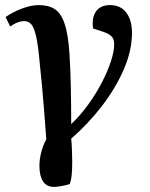

<svg xmlns="http://www.w3.org/2000/svg" viewBox="-20 -546 588 755"><path d="M193 189Q163 189 149 167Q135 145 135 106Q135 80 142.5 51.5Q150 23 162 2Q159 -40 156.5 -71.5Q154 -103 151.5 -134.5Q149 -166 145.5 -204.5Q142 -243 136 -300Q130 -368 122 -403Q114 -438 103 -450.5Q92 -463 76 -463Q50 -463 20 -442L2 -479Q29 -498 65.5 -512Q102 -526 133 -526Q171 -526 195.5 -510Q220 -494 234 -453Q248 -412 253 -337Q257 -277 258.5 -204Q260 -131 260 -58Q296 -92 327 -135Q358 -178 381 -222.5Q404 -267 416.5 -306Q429 -345 429 -371Q429 -392 419 -402.5Q409 -413 386 -421L346 -434Q340 -476 357.5 -501Q375 -526 413 -526Q454 -526 476.5 -496.5Q499 -467 499 -417Q499 -347 466.5 -272.5Q434 -198 380 -128Q326 -58 260 -1Q262 17 263 46.5Q264 76 264 90Q264 119 262 141Q260 163 254 178Q237 183 219.5 186Q202 189 193 189Z"/></svg>

Font: Literata 36pt SemiBold
Style: Italic
Weight: 600
Italic angle: -2°
Designer: Latin by Veronika Burian and Jose Scaglione. Greek by Irene Vlachou. Cyrillic by Vera Evstafieva
Foundry: TypeTogether
Version: Version 3.002